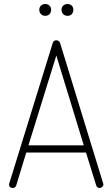

<svg xmlns="http://www.w3.org/2000/svg" viewBox="-20 -938 561 958"><path d="M43 0Q39 0 34.5 -2Q30 -4 27.5 -7.5Q25 -11 25 -16Q25 -20 26 -22L243 -723Q245 -731 250 -734Q255 -737 261 -737Q267 -737 272.5 -733.5Q278 -730 280 -723L495 -22Q496 -20 496 -17Q496 -13 493 -9Q490 -5 485.5 -2.5Q481 0 476 0Q471 0 466.5 -3Q462 -6 460 -13L409 -177H111L61 -13Q59 -6 54 -3Q49 0 43 0ZM122 -213H398L261 -661ZM317 -859Q304 -859 295.5 -867.5Q287 -876 287 -889Q287 -902 295.5 -910Q304 -918 317 -918Q330 -918 338 -910Q346 -902 346 -889Q346 -876 338 -867.5Q330 -859 317 -859ZM206 -859Q193 -859 184.5 -867.5Q176 -876 176 -889Q176 -902 184.5 -910Q193 -918 206 -918Q219 -918 227 -910Q235 -902 235 -889Q235 -876 227 -867.5Q219 -859 206 -859Z"/></svg>

Font: Dosis ExtraLight
Style: Regular
Weight: 250
Designer: EdgarTolentino, PabloImpallari, IginoMarini
Foundry: EdgarTolentino, PabloImpallari, IginoMarini
Version: Version 3.001; ttfautohint (v1.8.2)